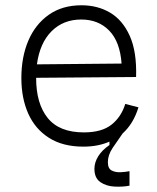

<svg xmlns="http://www.w3.org/2000/svg" viewBox="-20 -544 594 728"><path d="M296 12Q218 12 165.5 -21.5Q113 -55 87 -113.5Q61 -172 61 -248Q61 -328 87.5 -390Q114 -452 165 -488Q216 -524 289 -524Q350 -524 397.5 -496Q445 -468 472 -408Q499 -348 496 -252L117 -249V-248Q117 -151 161 -96.5Q205 -42 298 -42Q366 -42 403 -71.5Q440 -101 455 -150L505 -137Q486 -75 445 -38Q425 -10 407 17Q389 44 389 71Q389 95 403.5 102.5Q418 110 437.5 109Q457 108 471 105V160Q446 165 414.5 163.5Q383 162 360.5 146.5Q338 131 338 96Q338 72 352.5 48.5Q367 25 395 6V-7Q352 12 296 12ZM288 -470Q220 -470 175.5 -425.5Q131 -381 120 -300L441 -303Q435 -386 394 -428Q353 -470 288 -470Z"/></svg>

Font: Bricolage Grotesque 10pt ExtraLight
Style: Regular
Weight: 200
Designer: Mathieu Triay
Foundry: Atelier Triay
Version: Version 1.000; ttfautohint (v1.8.4.7-5d5b);gftools[0.9.32]